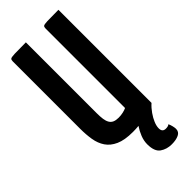

<svg xmlns="http://www.w3.org/2000/svg" viewBox="-285 -743 980 980"><g transform="rotate(-45 205.5 -252.5)"><path d="M305 195Q269 195 242.5 176.5Q216 158 216 106Q216 81 226 55.5Q236 30 251 8Q241 9 230.5 9.5Q220 10 209 10Q150 10 114.5 -6Q79 -22 60.5 -49.5Q42 -77 36 -113.5Q30 -150 30 -192V-679Q30 -690 35 -694Q40 -698 64 -699Q88 -700 146 -700V-188Q146 -164 148.5 -146Q151 -128 158 -116Q165 -104 177.5 -98.5Q190 -93 209 -93Q226 -93 241.5 -96.5Q257 -100 267 -105V-679Q267 -690 272 -694Q277 -698 300.5 -699Q324 -700 381 -700V-28Q362 -11 347 10.5Q332 32 323.5 52.5Q315 73 315 90Q315 117 340 117Q348 117 354 115.5Q360 114 365 110Q370 121 373 133.5Q376 146 376 154Q376 176 356 185.5Q336 195 305 195Z"/></g></svg>

Font: Yanone Kaffeesatz ExtraLight
Style: Bold
Weight: 700
Version: Version 2.003